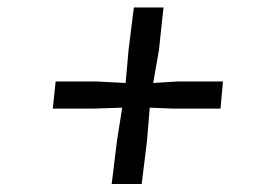

<svg xmlns="http://www.w3.org/2000/svg" viewBox="-20 -570 709 502"><path d="M286 -203 299.5 -288.5 222 -286H118L125.5 -357H232L308.5 -353L316 -438.5L330 -550.5H407.5L395.5 -438.5L380.5 -353L444.5 -357H563L556.5 -286H434.5L371.5 -288.5L364.5 -203L350.5 -89H272Z"/></svg>

Font: Merriweather 24pt
Style: Italic
Weight: 400
Italic angle: -7.8°
Designer: Eben Sorkin
Foundry: Eben Sorkin
Version: Version 2.101